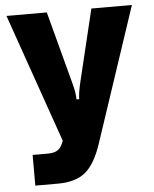

<svg xmlns="http://www.w3.org/2000/svg" viewBox="-54 -612 684 854"><g transform="rotate(-5 288.0 -185.5)"><path d="M69 196V59H137Q161 59 177 51Q193 43 203 20L208 8L7 -567H187L272 -247Q285 -201 285 -170H297Q297 -197 309 -247L386 -567H567L366 36Q337 123 293.5 159.5Q250 196 170 196Z"/></g></svg>

Font: Open Sauce Sans Black
Style: Regular
Weight: 900
Designer: Alfredo Marco Pradil
Foundry: Creative Sauce Fz LLC
Version: Version 1.477